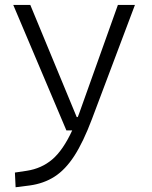

<svg xmlns="http://www.w3.org/2000/svg" viewBox="-20 -538 626 792"><path d="M44.4 234.4 41.5 173.8 90.3 166.5Q151.4 157.2 195.8 119.4Q240.2 81.5 277.8 0H253.9L34.7 -517.6H105L296.4 -55.2H300.8Q303.7 -62.5 306.6 -70.3L466.3 -517.6H536.6L358.9 -45.9Q323.7 47.4 286.9 104.5Q250 161.6 205.3 190.4Q160.6 219.2 102.1 227.1Z"/></svg>

Font: CaskaydiaCove NFP Light
Style: Regular
Weight: 300
Designer: Aaron Bell
Foundry: Saja Typeworks
Version: Version 2111.001; VTT 6.35;Nerd Fonts 3.1.1